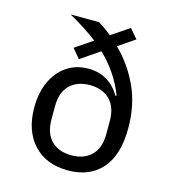

<svg xmlns="http://www.w3.org/2000/svg" viewBox="-113 -847 865 954"><g transform="rotate(15 320.0 -370.5)"><path d="M484 -705 399 -647Q471 -577 515 -482.5Q559 -388 559 -268Q559 -130 496.5 -59Q434 12 323 12Q210 12 145.5 -58Q81 -128 81 -247Q81 -324 108 -382Q135 -440 182.5 -471.5Q230 -503 292 -503Q399 -503 456 -407L461 -410Q418 -521 331 -603L233 -536L193 -584L283 -645Q224 -691 136 -740H282Q315 -720 351 -691L443 -753ZM320 -65Q385 -65 423 -102.5Q461 -140 461 -212V-279Q461 -351 423 -388.5Q385 -426 320 -426Q255 -426 217 -388.5Q179 -351 179 -279V-212Q179 -140 217 -102.5Q255 -65 320 -65Z"/></g></svg>

Font: Writer
Style: Regular
Weight: 400
Monospace: yes
Designer: Mike Abbink, Paul van der Laan, Pieter van Rosmalen
Foundry: Bold Monday
Version: Version 2.001 2020